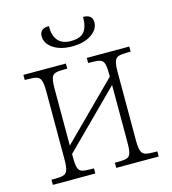

<svg xmlns="http://www.w3.org/2000/svg" viewBox="-108 -816 809 904"><g transform="rotate(-15 296.0 -363.5)"><path d="M38 0V-25H54Q82 -25 96.5 -29.5Q111 -34 116.5 -50.5Q122 -67 122 -101V-435Q122 -469 116.5 -485.5Q111 -502 96.5 -506.5Q82 -511 54 -511H38V-536H245V-511H227Q201 -511 187 -506.5Q173 -502 168 -486Q163 -470 163 -435V-158L429 -423V-435Q429 -470 424 -486Q419 -502 405 -506.5Q391 -511 364 -511H347V-536H554V-511H537Q510 -511 495.5 -506.5Q481 -502 475.5 -485.5Q470 -469 470 -435V-101Q470 -67 475.5 -50.5Q481 -34 495.5 -29.5Q510 -25 537 -25H554V0H347V-25H364Q391 -25 405 -29.5Q419 -34 424 -50Q429 -66 429 -101V-382L163 -117V-101Q163 -66 168 -50Q173 -34 186.5 -29.5Q200 -25 227 -25H245V0ZM296 -606Q239 -606 203.5 -630Q168 -654 168 -689Q168 -727 213 -727Q213 -632 296 -632Q342 -632 361 -655Q380 -678 380 -727Q425 -727 425 -689Q425 -655 389.5 -630.5Q354 -606 296 -606Z"/></g></svg>

Font: Noto Serif SemiCondensed ExtraLight
Style: Regular
Weight: 200
Width: 4
Designer: Monotype Design Team
Foundry: Monotype Imaging Inc.
Version: Version 2.014